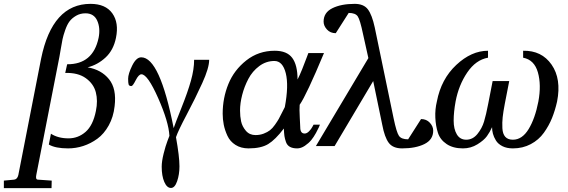

<svg xmlns="http://www.w3.org/2000/svg" viewBox="-114 -757 2942 995"><path d="M480 -207Q474 -151 449.5 -107Q425 -63 390.5 -38Q356 -13 317.5 -0.5Q279 12 239 12Q173 12 139 -8L150 -64Q187 -40 241 -40Q291 -40 329.5 -73.5Q368 -107 383 -182Q394 -235 382.5 -279Q371 -323 330.5 -352Q290 -381 224 -379Q233 -420 234 -424Q368 -423 397 -561Q407 -611 390 -649.5Q373 -688 329 -688Q302 -688 280.5 -675.5Q259 -663 246.5 -646.5Q234 -630 224 -601.5Q214 -573 210 -553.5Q206 -534 201 -503.5Q196 -473 194 -463L74 150Q69 174 83 174L154 179L153 218H-94V179L-41 174Q-24 172 -19 150L99 -453Q157 -737 355 -737Q433 -737 468 -688Q503 -639 487 -561Q474 -497 433 -459Q392 -421 340 -408Q411 -396 451 -346.5Q491 -297 480 -207Z M786 -93Q795 -120 827 -200Q859 -280 875.5 -339Q892 -398 892 -447H970Q970 -405 934 -326Q898 -247 853.5 -163Q809 -79 798 -46Q816 54 816 105Q816 147 804 182Q792 217 772 217Q751 217 737.5 186Q724 155 724 107Q724 79 734 39Q744 -1 754 -27L764 -53Q760 -126 705.5 -249Q651 -372 619 -372Q605 -372 589.5 -341.5Q574 -311 567 -311Q555 -311 552.5 -319.5Q550 -328 550 -349Q550 -374 571 -417Q592 -460 618 -460Q714 -460 786 -93Z M1565 -482Q1474 -264 1439 -214Q1437 -192 1439.5 -147.5Q1442 -103 1442 -97Q1442 -65 1465 -65Q1476 -65 1487.5 -76.5Q1499 -88 1505 -100L1511 -111H1544Q1542 -106 1538.5 -97.5Q1535 -89 1523.5 -68Q1512 -47 1499 -31Q1486 -15 1466 -1.5Q1446 12 1426 12Q1403 12 1388.5 4Q1374 -4 1368 -21Q1362 -38 1360 -52Q1358 -66 1357 -91Q1313 -33 1276 -10.5Q1239 12 1174 12Q1135 12 1106.5 -6Q1078 -24 1064.5 -53.5Q1051 -83 1045.5 -111Q1040 -139 1040 -168Q1040 -249 1069.5 -321.5Q1099 -394 1162.5 -444Q1226 -494 1310 -494Q1373 -494 1400.5 -457Q1428 -420 1428 -345Q1438 -364 1452 -398.5Q1466 -433 1475 -458L1484 -482ZM1362 -202Q1383 -314 1367 -377.5Q1351 -441 1308 -441Q1265 -441 1229.5 -414.5Q1194 -388 1173 -348Q1152 -308 1141 -265Q1130 -222 1130 -184Q1130 -154 1135.5 -128Q1141 -102 1160 -79.5Q1179 -57 1210 -57Q1233 -57 1252.5 -64.5Q1272 -72 1285 -82Q1298 -92 1311 -110.5Q1324 -129 1330.5 -140.5Q1337 -152 1347.5 -173.5Q1358 -195 1362 -202Z M2131 -80Q2131 -33 2085.5 -10.5Q2040 12 1970 12Q1922 12 1900.5 -17Q1879 -46 1867 -110L1820 -337L1620 0H1523L1795 -456L1767 -582Q1752 -654 1740 -672Q1728 -690 1693 -690L1626 -585Q1598 -585 1580.5 -604Q1563 -623 1563 -645Q1563 -692 1608.5 -714.5Q1654 -737 1724 -737Q1771 -737 1792.5 -708.5Q1814 -680 1828 -615L1926 -143Q1941 -71 1953.5 -53Q1966 -35 2001 -35L2068 -140Q2096 -140 2113.5 -121Q2131 -102 2131 -80Z M2439 -337H2525L2502 -219Q2494 -177 2491 -149.5Q2488 -122 2489.5 -92.5Q2491 -63 2504.5 -48Q2518 -33 2544 -33Q2592 -33 2625.5 -88Q2659 -143 2676 -231Q2692 -317 2673.5 -382Q2655 -447 2597 -458V-494Q2693 -496 2744.5 -422Q2796 -348 2773 -231Q2763 -186 2747 -146Q2731 -106 2704.5 -69Q2678 -32 2636.5 -10Q2595 12 2544 12Q2512 12 2489.5 0.5Q2467 -11 2456 -29Q2445 -47 2440.5 -64Q2436 -81 2436 -98Q2425 -73 2409.5 -51.5Q2394 -30 2360 -9Q2326 12 2285 12Q2234 12 2200.5 -10.5Q2167 -33 2155.5 -68.5Q2144 -104 2142 -147Q2140 -190 2150 -231Q2172 -347 2250.5 -420.5Q2329 -494 2415 -494V-458Q2352 -447 2307.5 -381.5Q2263 -316 2247 -231Q2237 -176 2237 -132Q2237 -88 2253.5 -60.5Q2270 -33 2302 -33Q2336 -33 2360 -62.5Q2384 -92 2394.5 -127Q2405 -162 2416 -219Z"/></svg>

Font: Veleka
Style: Italic
Weight: 400
Italic angle: -12°
Designer: Stefan Peev, Context Ltd, 2016; SIL International, 1997-2014.
Foundry: Stefan Peev, Context Ltd, 2016
Version: Version 1.000